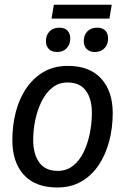

<svg xmlns="http://www.w3.org/2000/svg" viewBox="-20 -797 540 829"><path d="M227.5 12.5Q132.5 12.5 82.9 -42.1Q33.3 -96.7 33.3 -191.7Q33.3 -255.8 48.3 -313.8Q63.3 -371.7 93.8 -416.2Q124.2 -460.8 168.8 -486.7Q213.3 -512.5 272.5 -512.5Q366.7 -512.5 416.7 -457.9Q466.7 -403.3 466.7 -308.3Q466.7 -244.2 451.2 -186.2Q435.8 -128.3 405.8 -83.8Q375.8 -39.2 331.2 -13.3Q286.7 12.5 227.5 12.5ZM229.2 -59.2Q267.5 -59.2 295.4 -81.2Q323.3 -103.3 341.2 -140.4Q359.2 -177.5 367.9 -221.7Q376.7 -265.8 376.7 -309.2Q376.7 -370 350.8 -405.4Q325 -440.8 271.7 -440.8Q234.2 -440.8 206.2 -418.8Q178.3 -396.7 160 -360Q141.7 -323.3 132.5 -279.6Q123.3 -235.8 123.3 -192.5Q123.3 -131.7 149.6 -95.4Q175.8 -59.2 229.2 -59.2ZM202.5 -716.7 212.5 -776.7H462.5L452.5 -716.7ZM226.7 -572.5Q203.3 -572.5 190.8 -585.4Q178.3 -598.3 178.3 -619.2Q178.3 -645.8 194.2 -661.7Q210 -677.5 235.8 -677.5Q259.2 -677.5 271.2 -665Q283.3 -652.5 283.3 -630.8Q283.3 -605 267.9 -588.8Q252.5 -572.5 226.7 -572.5ZM390 -572.5Q366.7 -572.5 354.2 -585.4Q341.7 -598.3 341.7 -619.2Q341.7 -645.8 357.5 -661.7Q373.3 -677.5 399.2 -677.5Q422.5 -677.5 434.6 -665Q446.7 -652.5 446.7 -630.8Q446.7 -605 431.2 -588.8Q415.8 -572.5 390 -572.5Z"/></svg>

Font: Familjen Grotesk GF
Style: Italic
Weight: 400
Designer: Anders Wikstroem, Jonas Baeckman, Matilda Gysing, Kristian Moeller
Foundry: Familjen STHML AB
Version: Version 2.000; Beta; Release 4; Build 6